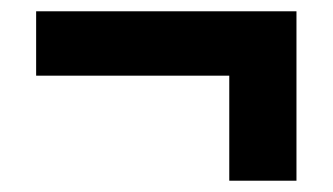

<svg xmlns="http://www.w3.org/2000/svg" viewBox="-20 -464 589 340"><path d="M386 -144V-330H44V-444H505V-144Z"/></svg>

Font: Nunito Sans 10pt SemiCondensed Black
Style: Regular
Weight: 900
Width: 4
Designer: Vernon Adams
Foundry: Vernon Adams
Version: Version 3.101;gftools[0.9.27]